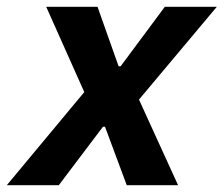

<svg xmlns="http://www.w3.org/2000/svg" viewBox="-71 -545 658 565"><path d="M102 0H-51L177 -274L65 -525H216L278 -350H284L414 -525H567L338 -252L453 0H302L238 -172H232Z"/></svg>

Font: IBM Plex Sans Var
Style: Italic
Weight: 400
Italic angle: -11.31°
Designer: Mike Abbink, Paul van der Laan, Pieter van Rosmalen
Foundry: Bold Monday
Version: Version 1.001